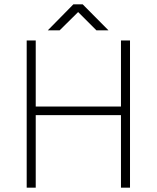

<svg xmlns="http://www.w3.org/2000/svg" viewBox="-20 -873 728 892"><path d="M104 -685H146V-378H542V-685H584V-1H542V-338H146V-1H104ZM321 -853H364L484 -732H428L343 -817L257 -732H202Z"/></svg>

Font: Bellota Text Light
Style: Regular
Weight: 300
Designer: Kemie Guaida
Foundry: Kemie Guaida
Version: Version 4.001